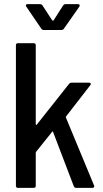

<svg xmlns="http://www.w3.org/2000/svg" viewBox="-20 -909 497 929"><path d="M67 -700H143Q153 -700 153 -690V-308Q153 -306 155 -305Q157 -304 158 -306L314 -503Q319 -509 327 -509H411Q417 -509 419 -505Q421 -501 417 -497L300 -346Q298 -342 299 -340L435 -12L436 -8Q436 0 427 0H348Q340 0 337 -8L237 -270Q235 -276 232 -271L155 -175Q153 -171 153 -170V-10Q153 0 143 0H67Q57 0 57 -10V-690Q57 -700 67 -700ZM105 -882Q105 -889 114 -889H174Q181 -889 186 -882L233 -810Q234 -809 236 -809Q238 -809 239 -810L285 -882Q290 -889 297 -889H357Q363 -889 365 -885.5Q367 -882 364 -877L289 -770Q285 -764 277 -764H192Q184 -764 180 -770L107 -877Z"/></svg>

Font: Barlow Semi Condensed Medium
Style: Regular
Weight: 500
Width: 4
Designer: Jeremy Tribby
Foundry: Tribby Type
Version: Version 1.422; ttfautohint (v1.8)